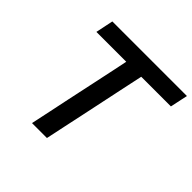

<svg xmlns="http://www.w3.org/2000/svg" viewBox="-176 -889 1064 1064"><g transform="rotate(45 356.0 -356.5)"><path d="M211 0Q223.5 -58 235 -112.8Q246.5 -167.5 260.5 -234.5L308 -457Q317 -499.5 325 -537Q332.5 -574 340 -609.5H106L127.5 -713H712L690 -609.5H457.5Q450 -574 442 -537Q434 -499.5 425 -457L378 -234.5Q363.5 -167.5 352 -113Q340.5 -58 328 0Z"/></g></svg>

Font: Heraclito Medium
Style: Italic
Weight: 500
Italic angle: -12°
Designer: Kostas Bartsokas (font) & Cristiano Sobral (main changes)
Foundry: Kostas Bartsokas (font) & Cristiano Sobral (main changes)
Version: Version 1.00;July 8, 2020;FontCreator 13.0.0.2655 64-bit